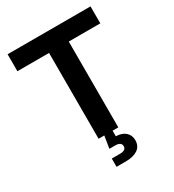

<svg xmlns="http://www.w3.org/2000/svg" viewBox="-218 -851 1067 1177"><g transform="rotate(-30 315.5 -262.0)"><path d="M22 -607.4V-727.5H608.9V-607.4H385.7V0H246.1V-607.4ZM255.4 204.1V145.5H313Q335 145.5 345.9 138.2Q356.9 130.9 356.9 116.2Q356.9 101.6 345.9 94Q335 86.4 313 86.4H272.5L290 -21.5H345.2V0V39.6Q388.7 40.5 412.8 62.7Q437 85 437 119.6Q437 161.6 406 182.9Q375 204.1 321.3 204.1Z"/></g></svg>

Font: Inter Cardless Display
Style: Bold
Weight: 700
Designer: Rasmus Andersson
Foundry: rsms
Version: Version 4.001;git-9221beed3